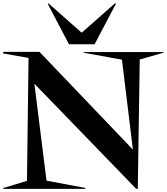

<svg xmlns="http://www.w3.org/2000/svg" viewBox="-70 -1208 1066 1228"><path d="M240 -1186.2 452.5 -998.8 666.2 -1187.5 671.2 -1183.8 535 -925H371.2L235 -1183.8ZM-50 -5 102.5 -51.2 112.5 -837.5 -50 -866.2V-876.2H182.5L780 -251.2L710 -826.2L463.8 -871.2V-875H976.2V-871.2L823.8 -827.5L811.2 0H801.2L150 -672.5L227.5 -52.5L475 -6.2V0H-50Z"/></svg>

Font: Equateur
Style: Regular
Weight: 400
Designer: Ange Degheest & Eugénie Bidaut
Foundry: Velvetyne Type Foundry
Version: Version 1.000;FEAKit 1.0